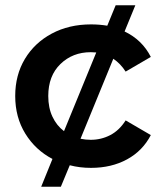

<svg xmlns="http://www.w3.org/2000/svg" viewBox="-20 -633 621 732"><path d="M327 7Q284 7 246 -3L212 79H137L180 -27Q115 -61 76.5 -123.5Q38 -186 38 -267Q38 -347 75 -408.5Q112 -470 177.5 -505Q243 -540 327 -540Q359 -540 389 -535L421 -613H496L455 -513Q522 -481 555 -416L459 -360Q440 -390 412 -409L287 -104Q306 -100 326 -100Q366 -100 400.5 -118Q435 -136 459 -174L555 -118Q524 -58 464.5 -25.5Q405 7 327 7ZM224 -133 347 -433Q337 -434 326 -434Q257 -434 210.5 -389Q164 -344 164 -267Q164 -222 180 -188Q196 -154 224 -133Z"/></svg>

Font: Montserrat SemiBold
Style: Regular
Weight: 600
Designer: Julieta Ulanovsky
Foundry: Julieta Ulanovsky
Version: Version 9.000; ttfautohint (v1.8.4.7-5d5b)